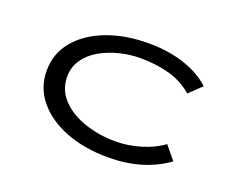

<svg xmlns="http://www.w3.org/2000/svg" viewBox="-85 -606 919 756"><g transform="rotate(20 375.0 -227.5)"><path d="M425 11Q325 11 247.5 -19Q170 -49 125.5 -103Q81 -157 81 -228Q81 -299 125 -352.5Q169 -406 246.5 -436Q324 -466 423 -466Q506 -466 573.5 -443.5Q641 -421 683 -381L632 -332Q588 -370 532.5 -385Q477 -400 411 -400Q368 -400 324.5 -389Q281 -378 245 -357.5Q209 -337 187 -305.5Q165 -274 165 -233Q165 -178 202.5 -138.5Q240 -99 301 -78.5Q362 -58 431 -58Q482 -58 535.5 -74Q589 -90 626 -118L672 -62Q570 11 425 11Z"/></g></svg>

Font: Inconsolata ExtraExpanded Thin
Style: Regular
Weight: 100
Width: 8
Monospace: yes
Designer: Raph Levien, Cyreal, Brenton Simpson
Foundry: Raph Levien, Cyreal, Google
Version: Version 3.100; ttfautohint (v1.8.4.7-5d5b)